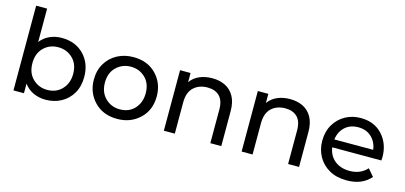

<svg xmlns="http://www.w3.org/2000/svg" viewBox="-65 -1180 3424 1624"><g transform="rotate(15 1647.0 -368.0)"><path d="M372 6Q315 6 266 -16Q217 -38 183 -84V0H91V-742H187V-450Q221 -493 269 -514Q317 -535 372 -535Q493 -535 566.5 -459Q640 -383 640 -265Q640 -181 604.5 -120.5Q569 -60 508.5 -27Q448 6 372 6ZM364 -78Q444 -78 493.5 -131Q543 -184 543 -265Q543 -351 491 -401Q439 -451 364 -451Q288 -451 237 -400.5Q186 -350 186 -265Q186 -178 238.5 -128Q291 -78 364 -78Z M1000 6Q875 6 799.5 -72.5Q724 -151 724 -265Q724 -347 761 -408Q798 -469 860.5 -502Q923 -535 1000 -535Q1125 -535 1200 -457Q1275 -379 1275 -265Q1275 -143 1195.5 -68.5Q1116 6 1000 6ZM1000 -78Q1081 -78 1129.5 -131.5Q1178 -185 1178 -265Q1178 -352 1126 -401.5Q1074 -451 1000 -451Q926 -451 873.5 -401Q821 -351 821 -265Q821 -180 873 -129Q925 -78 1000 -78Z M1911 0H1815V-294Q1815 -373 1777 -411Q1739 -449 1672 -449Q1598 -449 1551 -405.5Q1504 -362 1504 -273V0H1408V-530H1500V-450Q1531 -493 1580.5 -514Q1630 -535 1691 -535Q1755 -535 1804.5 -510.5Q1854 -486 1882.5 -435Q1911 -384 1911 -305Z M2592 0H2496V-294Q2496 -373 2458 -411Q2420 -449 2353 -449Q2279 -449 2232 -405.5Q2185 -362 2185 -273V0H2089V-530H2181V-450Q2212 -493 2261.5 -514Q2311 -535 2372 -535Q2436 -535 2485.5 -510.5Q2535 -486 2563.5 -435Q2592 -384 2592 -305Z M3009 6Q2919 6 2855.5 -30.5Q2792 -67 2758 -128.5Q2724 -190 2724 -265Q2724 -347 2760 -407.5Q2796 -468 2856 -501.5Q2916 -535 2990 -535Q3110 -535 3181 -457Q3252 -379 3252 -262L3250 -233H2820Q2830 -162 2881.5 -120Q2933 -78 3012 -78Q3107 -78 3165 -142L3218 -80Q3144 6 3009 6ZM3160 -302Q3152 -368 3107 -411Q3062 -454 2990 -454Q2920 -454 2874.5 -412.5Q2829 -371 2820 -302Z"/></g></svg>

Font: Argentum Novus
Style: Regular
Weight: 400
Designer: Julieta Ulanovsky
Foundry: Julieta Ulanovsky
Version: Version 7.20;July 27, 2021;FontCreator 13.0.0.2683 64-bit